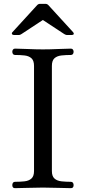

<svg xmlns="http://www.w3.org/2000/svg" viewBox="-20 -979 446 999"><path d="M58 0Q44 0 44 -16Q44 -23 47.5 -28Q51 -33 58 -33Q85 -33 107.5 -35.5Q130 -38 143.5 -50Q157 -62 157 -89V-636Q157 -664 143.5 -676Q130 -688 107.5 -690.5Q85 -693 58 -693Q51 -693 47.5 -698Q44 -703 44 -710Q44 -716 47.5 -721Q51 -726 58 -726Q82 -726 123.5 -724Q165 -722 203 -722Q242 -722 283 -724Q324 -726 349 -726Q356 -726 359.5 -721Q363 -716 363 -710Q363 -703 359.5 -698Q356 -693 349 -693Q323 -693 300 -690.5Q277 -688 263.5 -676Q250 -664 250 -636V-89Q250 -62 263.5 -50Q277 -38 300 -35.5Q323 -33 349 -33Q356 -33 359.5 -28Q363 -23 363 -16Q363 0 349 0Q324 0 283 -1.5Q242 -3 203 -3Q165 -3 123.5 -1.5Q82 0 58 0ZM52 -797Q45 -797 42.5 -802Q40 -807 45 -812L174 -953Q180 -959 189 -959H216Q225 -959 231 -953L360 -812Q365 -807 363.5 -802Q362 -797 354 -797H328Q324 -797 321 -798.5Q318 -800 314 -802L203 -875L92 -802Q88 -800 85.5 -798.5Q83 -797 78 -797Z"/></svg>

Font: TsukuhouMincho
Style: Regular
Weight: 400
Designer: Iose
Foundry: Typographish
Version: Version 1.001; ttfautohint (v1.8.3)